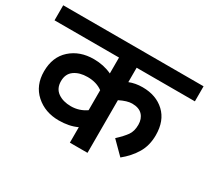

<svg xmlns="http://www.w3.org/2000/svg" viewBox="-148 -774 1052 967"><g transform="rotate(30 378.0 -291.0)"><path d="M447.5 -411.2Q481.2 -425 523.8 -425Q602.5 -425 651.9 -378.8Q701.2 -332.5 701.2 -248.8Q701.2 -188.8 674.4 -143.8Q647.5 -98.8 602.5 -62.5L531.2 -133.8Q565 -165 581.9 -188.8Q598.8 -212.5 598.8 -250Q598.8 -285 578.8 -306.2Q558.8 -327.5 518.8 -327.5Q490 -327.5 447.5 -306.2V0H345V-90Q300 -68.8 240 -68.8Q160 -68.8 106.2 -116.9Q52.5 -165 52.5 -246.2Q52.5 -330 105.6 -377.5Q158.8 -425 240 -425Q297.5 -425 345 -402.5V-495H-30V-582.5H786.2V-495H447.5ZM345 -188.8V-305Q310 -331.2 257.5 -331.2Q211.2 -331.2 181.2 -310Q151.2 -288.8 151.2 -246.2Q151.2 -203.8 181.2 -182.5Q211.2 -161.2 257.5 -161.2Q305 -161.2 345 -188.8Z"/></g></svg>

Font: Cambay
Style: Bold
Weight: 700
Designer: Pooja Saxena
Foundry: Pooja Saxena
Version: Version 1.096;PS 001.096;hotconv 1.0.70;makeotf.lib2.5.58329